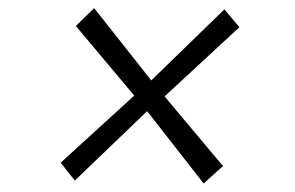

<svg xmlns="http://www.w3.org/2000/svg" viewBox="-20 -528 709 462"><path d="M470 -86.5 334 -260.5 160 -93.5 126 -136.5 303 -298 162.5 -465.5 206.5 -508.5 344 -334.5 520 -505.5 556 -462.5 376 -296 516.5 -128.5Z"/></svg>

Font: Merriweather 96pt Medium
Style: Italic
Weight: 500
Italic angle: -7.8°
Version: Version 2.101